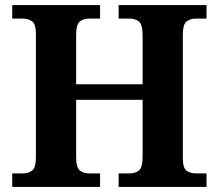

<svg xmlns="http://www.w3.org/2000/svg" viewBox="-20 -734 859 754"><path d="M28 0V-53H70Q91 -53 106 -64Q121 -75 121 -118V-600Q121 -640 105.5 -650.5Q90 -661 70 -661H28V-714H373V-661H330Q309 -661 294 -650Q279 -639 279 -596V-403H540V-596Q540 -639 525 -650Q510 -661 489 -661H446V-714H791V-661H749Q728 -661 713 -650Q698 -639 698 -596V-113Q698 -73 713.5 -63Q729 -53 749 -53H791V0H446V-53H489Q510 -53 525 -64Q540 -75 540 -118V-342H279V-118Q279 -75 294 -64Q309 -53 330 -53H373V0Z"/></svg>

Font: Noto Serif Oriya
Style: Bold
Weight: 700
Designer: David Williams
Foundry: Google LLC, David Williams
Version: Version 1.051; ttfautohint (v1.8.4.7-5d5b)